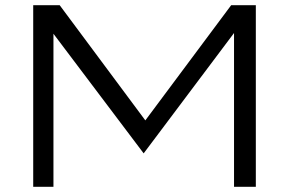

<svg xmlns="http://www.w3.org/2000/svg" viewBox="-20 -720 1114 740"><path d="M108 0H186V-589.9L533.7 -128.9L882 -592.8V0H966V-700H871L540.1 -256L210 -700H108Z"/></svg>

Font: Resamitz
Style: Bold
Weight: 700
Designer: gluk
Foundry: gluk
Version: Version 0.047